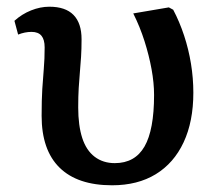

<svg xmlns="http://www.w3.org/2000/svg" viewBox="-20 -538 639 572"><path d="M314 14Q211 14 157.5 -38.5Q104 -91 104 -193Q104 -241 106 -273Q108 -305 110.5 -333.5Q113 -362 113 -397Q113 -420 103.5 -431.5Q94 -443 74 -443Q64 -443 54 -441Q44 -439 34 -435L23 -476Q45 -496 72.5 -507Q100 -518 127 -518Q175 -518 199 -493.5Q223 -469 223 -421Q223 -392 221.5 -368.5Q220 -345 218 -323Q216 -301 214.5 -276Q213 -251 213 -218Q213 -164 225 -127Q237 -90 262 -71Q287 -52 322 -52Q382 -52 410.5 -101.5Q439 -151 439 -255Q439 -291 431.5 -332Q424 -373 410.5 -415.5Q397 -458 377 -498L483 -516L496 -509Q515 -473 528.5 -432Q542 -391 549 -348Q556 -305 556 -262Q556 -176 527 -114Q498 -52 444 -19Q390 14 314 14Z"/></svg>

Font: Literata 18pt Medium
Style: Regular
Weight: 500
Designer: Latin by Veronika Burian and Jose Scaglione. Greek by Irene Vlachou. Cyrillic by Vera Evstafieva.
Foundry: TypeTogether
Version: Version 3.103;gftools[0.9.29]